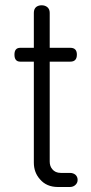

<svg xmlns="http://www.w3.org/2000/svg" viewBox="-20 -708 353 745"><path d="M111.3 -658.2V-522.5H58.6Q36.1 -522.5 36.1 -496.1Q36.1 -468.8 58.6 -468.8H111.3V-77.1Q111.3 -39.1 134.8 -12.7Q160.2 17.6 205.1 17.6H251Q264.6 17.6 273.4 8.8Q281.2 1 281.2 -9.8Q281.2 -21.5 273.4 -29.3Q264.6 -37.1 251 -37.1H215.8Q194.3 -37.1 182.6 -51.8Q172.9 -63.5 172.9 -81.1V-468.8H252.9Q278.3 -468.8 278.3 -496.1Q278.3 -522.5 252.9 -522.5H172.9V-658.2Q172.9 -672.9 163.1 -680.7Q154.3 -687.5 141.6 -687.5Q128.9 -687.5 120.1 -680.7Q111.3 -672.9 111.3 -658.2Z"/></svg>

Font: Gulim
Style: Regular
Weight: 400
Version: Version 2.21